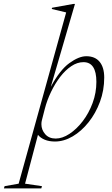

<svg xmlns="http://www.w3.org/2000/svg" viewBox="-146 -730 588 1004"><path d="M73.5 243.5 70 255H-125.5L-122 243.5L-48.5 230.5L200 -665L124.5 -683L126.5 -689.5L237.5 -709.5H246L119.5 -275.5Q167 -364 216.8 -400Q266.5 -436 305 -436Q351 -436 375 -406.8Q399 -377.5 399 -324.5Q399 -258 376.8 -197.8Q354.5 -137.5 317.2 -90.8Q280 -44 234.2 -17Q188.5 10 141.5 10Q110.5 10 87.8 0.5Q65 -9 52.5 -25L-15 230.5ZM73 -101Q70.5 -92.5 70.5 -80.5Q70.5 -51 90.5 -28.2Q110.5 -5.5 145 -5.5Q180 -5.5 217.2 -30Q254.5 -54.5 286.5 -96.2Q318.5 -138 338.2 -191.2Q358 -244.5 358 -302Q358 -405 290.5 -405Q258 -405 226.8 -384Q195.5 -363 168.5 -327.8Q141.5 -292.5 120.8 -249.2Q100 -206 88.5 -161.5Z"/></svg>

Font: Newsreader 16pt ExtraLight
Style: Italic
Weight: 275
Italic angle: -17°
Designer: Hugues Gentile
Foundry: Production Type
Version: Version 1.003; ttfautohint (v1.8.3)